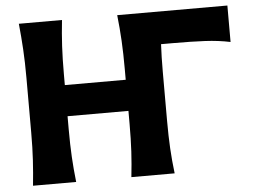

<svg xmlns="http://www.w3.org/2000/svg" viewBox="-51 -777 1116 842"><g transform="rotate(-5 507.0 -356.5)"><path d="M61 0Q67 -57.5 70.2 -111.5Q73.5 -165.5 73.5 -232.5V-474.5Q73.5 -543.5 70.2 -598.8Q67 -654 61 -713H251Q244.5 -654 241.5 -598.8Q238.5 -543.5 238.5 -474.5V-427.5H506.5V-474.5Q506.5 -543.5 503.5 -598.8Q500.5 -654 494 -713H979V-552.5Q927 -563.5 867.8 -566.5Q808.5 -569.5 728.5 -569.5H674.5Q671.5 -515.5 671.5 -448.5V-232.5Q671.5 -165.5 674.5 -111.5Q677.5 -57.5 684.5 0H494Q500.5 -57.5 503.5 -111.5Q506.5 -165.5 506.5 -232.5V-290.5H238.5V-232.5Q238.5 -165.5 241.5 -111.5Q244.5 -57.5 251 0Z"/></g></svg>

Font: Commissioner Flair
Style: Bold
Weight: 700
Designer: Kostas Bartsokas
Foundry: Kostas Bartsokas
Version: Version 1.000; ttfautohint (v1.8.3)